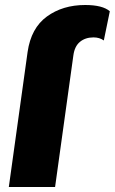

<svg xmlns="http://www.w3.org/2000/svg" viewBox="-20 -744 457 764"><path d="M89.8 -537.1Q103.5 -632.3 166.5 -678.2Q229.5 -724.1 318.8 -724.1Q388.2 -724.1 417 -699.2L393.1 -583Q376 -595.2 352.1 -595.2Q319.8 -595.2 298.3 -577.6Q276.9 -560.1 272 -523.9L199.2 0H15.1Z"/></svg>

Font: Human Sans Black
Style: Italic
Weight: 800
Italic angle: -8°
Designer: Tim Radville
Foundry: Continuum
Version: Version 1.000;FEAKit 1.0